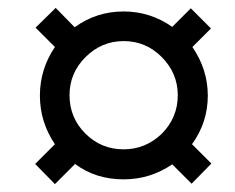

<svg xmlns="http://www.w3.org/2000/svg" viewBox="-20 -576 596 486"><path d="M119 -457 70 -506 121 -556 169 -507Q224 -547 293 -547Q360 -547 416 -508L463 -555L514 -504L467 -457Q506 -400 506 -334Q506 -266 466 -211L515 -162L465 -111L416 -160Q360 -122 293 -122Q222 -122 170 -161L119 -110L69 -161L119 -211Q81 -267 81 -334Q81 -401 119 -457ZM156 -335Q156 -278 196 -238Q236 -198 293 -198Q348 -198 389 -237Q430 -278 430 -335Q430 -391 389 -432Q349 -472 293 -472Q237 -472 196 -431Q156 -391 156 -335Z"/></svg>

Font: Libra Sans
Style: Italic
Weight: 400
Italic angle: -12°
Foundry: Context Ltd
Version: Version 1.002